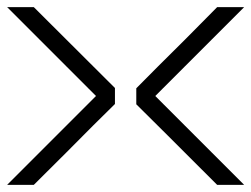

<svg xmlns="http://www.w3.org/2000/svg" viewBox="-20 -520 707 540"><path d="M590.8 0Q424.2 -166.7 363.3 -226.7V-271.7Q417.5 -326.7 500 -408.3L590.8 -500H666.7L416.7 -250L666.7 0ZM241.7 -166.7Q174.2 -98.3 75 0H0L250 -250L0 -500H75Q241.7 -333.3 303.3 -272.5V-227.5Z"/></svg>

Font: 0xA000-Mono
Style: Mono
Weight: 400
Version: Version 0.1